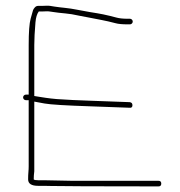

<svg xmlns="http://www.w3.org/2000/svg" viewBox="-20 -639 644 686"><path d="M82.5 -281V-45C82.5 -38.3 82.2 -31.3 81.5 -24C80.8 -16.7 80.5 -8 80.5 2C80.5 17.3 92.5 25 116.5 25H137.5C145.5 25 154 25.2 163 25.5C172 25.8 209.9 26.2 279.7 26.5C349.5 26.8 445.2 27 546.2 27C552.9 27 556.2 23.7 556.2 17C556.2 10.3 552.9 7 546.2 7H237.5L137.5 5H116.5C107.8 5 102.5 4 100.5 2C100.5 -8 101.2 -17.7 102.5 -27V-276C105.8 -275.3 118 -273.1 139.1 -269.2C160.1 -265.4 213.8 -262 306.2 -259L443.2 -254C449.9 -253.3 453.2 -256.3 453.2 -263C453.2 -269.7 449.9 -273.3 443.2 -274L306.2 -279C259.3 -280.5 218.2 -282.5 183.1 -285C168 -286.3 154.8 -287.8 143.5 -289.5C132.2 -291.2 123.5 -292.5 117.5 -293.5L102.5 -296V-478C102.5 -499.1 103.9 -526.2 106.7 -559.2C108.2 -576.6 112.2 -589.5 118.5 -598H130.5C135.2 -598 139.8 -598.2 144.5 -598.5C149.2 -598.8 153.3 -598.7 157 -598C160.7 -597.3 165.3 -596.7 171 -596C176.7 -595.3 182.3 -594.5 189.4 -593.5C196.5 -592.5 204.6 -591.7 213.8 -591C226.6 -590.1 243.7 -587.2 265 -582.5C272.5 -580.8 282.9 -578.9 296.1 -576.6C309.3 -574.4 325 -571.3 343.1 -567.5L366.9 -562.5C374.8 -560.8 383.5 -558.7 393.1 -556C402.7 -553.3 417.1 -552 436.3 -552H444.3C446.9 -552 449.3 -553 451.3 -555C453.3 -557 454.3 -559.3 454.3 -562C454.3 -564.7 453.3 -567 451.3 -569C449.3 -571 446.9 -572 444.3 -572H436.3C419.3 -572 405.5 -573.5 395 -576.5C389.2 -578.2 382.1 -580 373.8 -582C355.4 -586.4 340.2 -589.6 328.1 -591.5C321.9 -592.5 312.7 -594 300.6 -596C288.5 -598 274.2 -600.6 257.6 -603.9C241 -607.2 225.8 -609.5 212 -610.9C199.2 -612.2 186 -613.7 174.5 -615.5C168.5 -616.5 163.3 -617.3 159 -618C154.7 -618.7 150 -618.8 145 -618.5C140 -618.2 135.2 -618 130.5 -618H116.5C111.8 -618 107.8 -616.2 104.5 -612.5C101.2 -608.8 99 -605.5 98 -602.5C97 -599.5 94.2 -589.5 89.5 -572.4C84.8 -555.4 82.5 -523.9 82.5 -478V-301H73C70 -301 67.5 -300 65.5 -298C63.5 -296 62.5 -293.7 62.5 -291C62.5 -288.3 63.5 -286 65.5 -284C67.5 -282 70 -281 73 -281Z"/></svg>

Font: Proton
Style: RgExt
Weight: 500
Version: Version 1.017